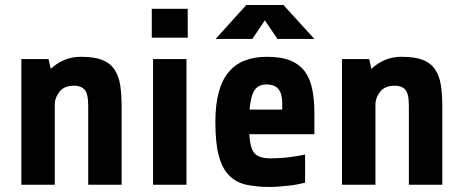

<svg xmlns="http://www.w3.org/2000/svg" viewBox="-20 -735 1840 764"><path d="M65 0V-500H173L182 -461Q205 -483 235 -496Q265 -509 302 -509Q354 -509 385.5 -497Q417 -485 434.5 -460Q452 -435 458 -398Q464 -361 464 -310V0H331V-313Q331 -363 316.5 -378.5Q302 -394 275 -394Q237 -394 218.5 -372Q200 -350 198 -324V0Z M584 -585V-700H727V-585ZM589 0V-500H722V0Z M972 -201Q975 -146 992.5 -125.5Q1010 -105 1055 -105Q1097 -105 1134.5 -110Q1172 -115 1194 -120V-8Q1182 -5 1164 -1.5Q1146 2 1126 4Q1106 6 1087.5 7.5Q1069 9 1055 9Q1001 9 960 0Q919 -9 891.5 -37Q864 -65 850.5 -115.5Q837 -166 837 -250Q837 -319 850.5 -368.5Q864 -418 890.5 -449Q917 -480 955 -494.5Q993 -509 1042 -509Q1099 -509 1135.5 -494Q1172 -479 1193 -450.5Q1214 -422 1222.5 -380Q1231 -338 1231 -285V-201ZM1040 -399Q1009 -399 993.5 -377Q978 -355 973 -299H1103V-325Q1103 -362 1088 -380.5Q1073 -399 1040 -399ZM1084 -580 1034 -654 984 -580H838L960 -715H1108L1231 -580Z M1341 0V-500H1449L1458 -461Q1481 -483 1511 -496Q1541 -509 1578 -509Q1630 -509 1661.5 -497Q1693 -485 1710.5 -460Q1728 -435 1734 -398Q1740 -361 1740 -310V0H1607V-313Q1607 -363 1592.5 -378.5Q1578 -394 1551 -394Q1513 -394 1494.5 -372Q1476 -350 1474 -324V0Z"/></svg>

Font: Share
Style: Bold
Weight: 700
Designer: Ralph du Carrois
Version: Version 1.002